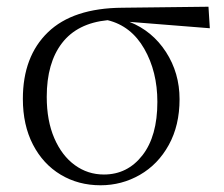

<svg xmlns="http://www.w3.org/2000/svg" viewBox="-20 -537 665 571"><path d="M48 -243Q48 -369 122.5 -441Q197 -513 344 -514L600 -517L604 -453L365 -472Q433 -445 473.5 -382.5Q514 -320 514 -242Q514 -164 482 -106Q450 -48 396 -17Q342 14 279 14Q213 14 160.5 -17.5Q108 -49 78 -107Q48 -165 48 -243ZM119 -249Q119 -178 141.5 -126Q164 -74 202.5 -46Q241 -18 289 -18Q359 -18 403.5 -75Q448 -132 448 -234Q448 -324 409 -392Q370 -460 300 -477Q210 -468 164.5 -409Q119 -350 119 -249Z"/></svg>

Font: GL-CurulMinamoto Light
Style: Regular
Weight: 300
Designer: Eunice (kana); Ryoko NISHIZUKA 西塚涼子 (ideographs); Frank Grießhammer (Latin, Greek & Cyrillic); Wenlong ZHANG
Foundry: Gutenberg Labo; Adobe
Version: Version 1.002